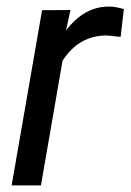

<svg xmlns="http://www.w3.org/2000/svg" viewBox="-20 -559 394 579"><path d="M353.5 -531.7C336.4 -536.6 322.3 -539.1 311.5 -539.1C310.1 -539.1 309.1 -539.1 307.6 -539.1C258.3 -539.1 215.8 -515.1 179.2 -467.3L192.4 -528.8L106.9 -528.3L15.1 0H103.5L168.5 -375.5C201.2 -426.8 245.6 -452.1 302.2 -452.1L343.8 -447.8Z"/></svg>

Font: Roboto
Style: Italic
Weight: 400
Italic angle: -12°
Designer: Google
Version: Version 2.137; 2017